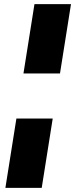

<svg xmlns="http://www.w3.org/2000/svg" viewBox="-20 -725 362 925"><path d="M93 -371 146 -705H322L269 -371ZM6 180 59 -154H234L181 180Z"/></svg>

Font: Nunito Sans 11pt Black
Style: Italic
Weight: 900
Italic angle: -9°
Version: Version 3.101;gftools[0.9.27]